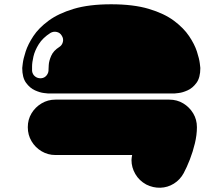

<svg xmlns="http://www.w3.org/2000/svg" viewBox="-20 -665 1040 898"><path d="M203 -228Q203 -228 185 -230Q167 -232 143.5 -242.5Q120 -253 102 -277.5Q84 -302 84 -347Q84 -347 86.5 -368.5Q89 -390 100 -424Q111 -458 136 -496Q161 -534 207 -568Q253 -602 324.5 -623.5Q396 -645 500 -645Q604 -645 676 -623.5Q748 -602 793.5 -568Q839 -534 864.5 -496Q890 -458 901 -424Q912 -390 914.5 -368.5Q917 -347 917 -347Q917 -302 899 -277.5Q881 -253 857.5 -242.5Q834 -232 816 -230Q798 -228 798 -228Q798 -228 761 -228Q724 -228 657 -228Q590 -228 500 -228Q411 -228 344 -228Q277 -228 240 -228Q203 -228 203 -228ZM216 -511Q180 -488 161.5 -458.5Q143 -429 136.5 -401Q130 -373 130 -354Q130 -335 130 -333Q132 -317 144 -307.5Q156 -298 172 -299Q188 -300 198 -312.5Q208 -325 207 -341Q207 -342 208 -361Q209 -380 219.5 -404Q230 -428 257 -445Q270 -453 274 -468.5Q278 -484 269 -498Q261 -512 245.5 -515.5Q230 -519 216 -511ZM772 -199Q808 -199 837 -181.5Q866 -164 883.5 -135Q901 -106 901 -70Q901 -34 891.5 5.5Q882 45 868 81Q854 117 839 145Q822 176 793 194Q764 212 730 213Q696 214 664 198Q631 180 613 149Q595 118 595 84Q595 78 596 72Q597 66 598 60Q598 60 550.5 60Q503 60 421.5 60Q340 60 239 60Q204 60 174.5 42.5Q145 25 127.5 -4.5Q110 -34 110 -70Q110 -106 127.5 -135Q145 -164 174.5 -181.5Q204 -199 239 -199Z"/></svg>

Font: Nikukyu
Style: Regular
Weight: 400
Version: Version 1.00